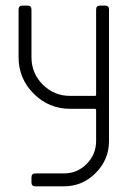

<svg xmlns="http://www.w3.org/2000/svg" viewBox="-20 -656 449 676"><path d="M227.1 -272.9Q151.9 -272.9 98.6 -326.2Q45.4 -379.4 45.4 -454.6V-622.6Q45.4 -636.2 59.1 -636.2H77.1Q90.8 -636.2 90.8 -622.6V-454.6Q90.8 -397.9 130.6 -358.2Q170.4 -318.4 227.1 -318.4H314Q318.4 -318.4 318.4 -322.3V-622.6Q318.4 -636.2 332 -636.2H350.1Q363.8 -636.2 363.8 -622.6V-159.7Q363.8 -94.2 317.1 -47.1Q270.5 0 205.1 0H104.5Q90.8 0 90.8 -13.7V-31.7Q90.8 -45.4 104.5 -45.4H205.1Q252 -45.4 285.2 -78.9Q318.4 -112.3 318.4 -159.7V-268.6Q318.4 -272.9 314 -272.9Z"/></svg>

Font: GOSTRUS
Style: type A
Weight: 200
Designer: Юрий и Татьяна Кривогуз
Version: Version 01.0